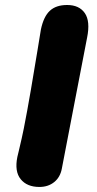

<svg xmlns="http://www.w3.org/2000/svg" viewBox="-20 -720 385 761"><path d="M136.2 21Q86.9 21 62 -9.8Q37.1 -40.5 48.8 -98.1Q49.8 -101.6 55.2 -124.8Q60.5 -147.9 66.2 -172.4Q71.8 -196.8 74.2 -210Q87.4 -276.4 102.3 -363.3Q117.2 -450.2 128.7 -521Q140.1 -591.8 142.1 -603Q152.8 -654.3 177.5 -677.2Q202.1 -700.2 246.1 -700.2Q293.9 -700.2 316.2 -668Q338.4 -635.7 325.2 -570.8Q305.2 -470.2 271.5 -292.7Q237.8 -115.2 225.1 -51.8Q218.8 -17.6 194.8 1.7Q170.9 21 136.2 21Z"/></svg>

Font: Shantell Sans Bouncy
Style: Italic
Weight: 800
Italic angle: -11.31°
Designer: Stephen Nixon, Anya Danilova, Shantell Martin
Foundry: Arrow Type
Version: Version 1.006;[9816181b4]